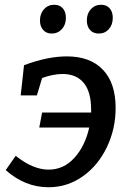

<svg xmlns="http://www.w3.org/2000/svg" viewBox="-20 -777 546 807"><path d="M466 -323Q466 -235 429 -158Q392 -81 327.5 -35.5Q263 10 184 10Q85 10 4 -62L46 -122Q119 -64 184 -64Q248 -64 293 -114Q338 -164 355 -241H145L157 -304H363V-316Q363 -391 332 -428.5Q301 -466 243 -466Q203 -466 157 -449L135 -376H67L81 -503Q180 -540 261 -540Q359 -540 412.5 -484Q466 -428 466 -323ZM148 -691Q148 -720 165 -738.5Q182 -757 208 -757Q231 -757 244 -742Q257 -727 257 -702Q257 -673 240 -654.5Q223 -636 197 -636Q175 -636 161.5 -651Q148 -666 148 -691ZM345 -691Q345 -720 362 -738.5Q379 -757 405 -757Q428 -757 441 -742Q454 -727 454 -702Q454 -673 437.5 -654.5Q421 -636 395 -636Q372 -636 358.5 -651Q345 -666 345 -691Z"/></svg>

Font: Bitter Pro Medium
Style: Italic
Weight: 500
Italic angle: -9°
Designer: Sol Matas, and Bitter project Authors
Foundry: Sol Matas
Version: Version 1.010